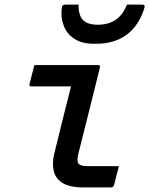

<svg xmlns="http://www.w3.org/2000/svg" viewBox="-20 -818 651 838"><path d="M130 -534H408Q419 -534 416 -523Q392 -428 369 -334Q346 -240 321 -143Q314 -113 324 -102Q329 -98 337.5 -95.5Q346 -93 362 -93H499Q494 -73 488.5 -52.5Q483 -32 478 -11Q475 0 464 0H345Q283 0 252 -20Q221 -40 214 -74Q207 -108 217 -148Q236 -224 253.5 -296Q271 -368 290 -441H117Q106 -441 109 -452Q114 -472 119.5 -493Q125 -514 130 -534ZM407 -710Q452 -710 484 -731Q516 -752 534 -798H599Q608 -798 610.5 -794Q613 -790 608 -776Q583 -702 530 -664.5Q477 -627 400 -627H388Q338 -627 305.5 -648Q273 -669 259 -703.5Q245 -738 249 -778Q250 -791 254 -794.5Q258 -798 268 -798H323Q322 -752 342 -731Q362 -710 407 -710Z"/></svg>

Font: Recursive Mn Lnr St Med
Style: Italic
Weight: 500
Italic angle: -15°
Monospace: yes
Version: Version 1.079;hotconv 1.0.112;makeotfexe 2.5.65598; ttfautoh